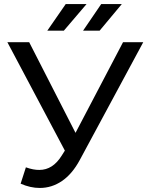

<svg xmlns="http://www.w3.org/2000/svg" viewBox="-20 -907 731 941"><path d="M16.1 -700.2H123L350.1 -255.9L583 -700.2H682.1L371.1 -123Q334 -54.2 283.9 -20Q233.9 14.2 174.8 14.2Q128.9 14.2 81.1 -6.8L106.9 -86.9Q144 -73.7 172.9 -74.2Q238.8 -74.2 282.2 -144L297.9 -168.9ZM211.9 -756.8 302.2 -887.2H404.3L293 -756.8ZM387.2 -756.8 476.1 -887.2H577.1L468.3 -756.8Z"/></svg>

Font: Montserrat Medium
Style: Regular
Weight: 500
Designer: Julieta Ulanovsky
Foundry: Julieta Ulanovsky
Version: Version 7.200